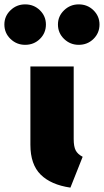

<svg xmlns="http://www.w3.org/2000/svg" viewBox="-102 -838 475 878"><path d="M235 -202Q235 -168 244 -150.5Q253 -133 276 -121L220 20Q131 7 84 -39.5Q37 -86 37 -176V-534H235ZM108 -726Q108 -687 80.5 -660Q53 -633 13 -633Q-26 -633 -54 -660Q-82 -687 -82 -726Q-82 -764 -54 -791Q-26 -818 13 -818Q53 -818 80.5 -791Q108 -764 108 -726ZM353 -726Q353 -687 325.5 -660Q298 -633 258 -633Q219 -633 191 -660Q163 -687 163 -726Q163 -764 191 -791Q219 -818 258 -818Q298 -818 325.5 -791Q353 -764 353 -726Z"/></svg>

Font: Fira Sans Black
Style: Regular
Weight: 900
Designer: Carrois Corporate & Edenspiekermann AG
Foundry: Carrois Corporate GbR & Edenspiekermann AG
Version: Version 4.203